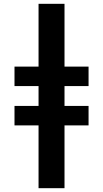

<svg xmlns="http://www.w3.org/2000/svg" viewBox="-20 -843 540 1006"><path d="M182 143V-186H56V-288H182V-392H56V-494H182V-823H318V-494H444V-392H318V-288H444V-186H318V143Z"/></svg>

Font: Iosevka SS04 Heavy
Style: Regular
Weight: 900
Monospace: yes
Designer: Belleve Invis
Foundry: Belleve Invis
Version: Version 19.0.0; ttfautohint (v1.8.4)